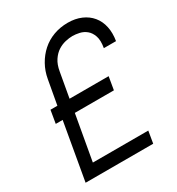

<svg xmlns="http://www.w3.org/2000/svg" viewBox="-169 -809 843 915"><g transform="rotate(-30 252.0 -351.5)"><path d="M430 -512Q437 -552 428.5 -576.5Q420 -601 403.5 -614.5Q387 -628 366.5 -632.5Q346 -637 329 -637Q311 -637 289.5 -632Q268 -627 248.5 -614.5Q229 -602 213.5 -579Q198 -556 192 -520L168 -385H383L371 -314H156L112 -66H417L406 0H34L89 -314H51L63 -385H101L125 -518Q132 -558 151 -592Q170 -626 198 -651Q226 -676 262.5 -689.5Q299 -703 341 -703Q382 -703 414.5 -689Q447 -675 468 -649.5Q489 -624 496.5 -589Q504 -554 497 -512Z"/></g></svg>

Font: Marvel
Style: Bold Italic
Weight: 700
Italic angle: -12°
Designer: Carolina Trebol
Foundry: Carolina Trebol
Version: Version 1.001